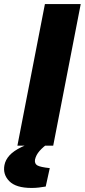

<svg xmlns="http://www.w3.org/2000/svg" viewBox="-67 -720 419 949"><path d="M19 0 155 -700H332L196 0ZM89 209Q12 209 -21 175.5Q-54 142 -45 96Q-40 70 -20 48Q0 26 39 7L101 -21H177L176 -15Q146 6 128.5 26Q111 46 106 69Q103 89 117.5 97.5Q132 106 179 111L159 202Q142 205 124.5 207Q107 209 89 209Z"/></svg>

Font: REM
Style: Bold Italic
Weight: 700
Italic angle: -11°
Designer: Octavio Pardo
Foundry: Ashler Design
Version: Version 1.005;gftools[0.9.28]